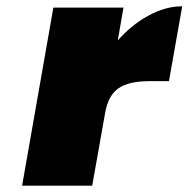

<svg xmlns="http://www.w3.org/2000/svg" viewBox="-20 -588 597 608"><path d="M353 -460Q396 -509 450 -538.5Q504 -568 557 -568L515 -331H452Q389 -331 356 -309Q323 -287 313 -231L272 0H50L149 -564H371Z"/></svg>

Font: Fz Poppins Black
Style: Italic
Weight: 900
Italic angle: -10°
Designer: Ninad Kale (Devanagari), Jonny Pinhorn (Latin)
Foundry: Indian Type Foundry
Version: Vit hóa bi Vntype.Com & FontZin.Com